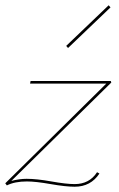

<svg xmlns="http://www.w3.org/2000/svg" viewBox="-21 -698 451 728"><path d="M398 -670 237 -516 230 -524 391 -678ZM262 0Q318 0 347 -45L356 -40Q323 10 262 10Q228 10 171 0Q114 -10 81 -10Q35 -10 5 5L-1 -3L382 -381H93L95 -391H399L401 -385L22 -12Q52 -20 80 -20Q118 -20 174 -10Q230 0 262 0Z"/></svg>

Font: EauTestInfant Hairline
Style: Italic
Weight: 250
Italic angle: -12°
Designer: Christian Thalmann (Catharsis Fonts)
Version: Version 0.001;PS 000.001;hotconv 1.0.88;makeotf.lib2.5.64775